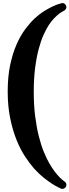

<svg xmlns="http://www.w3.org/2000/svg" viewBox="-20 -973 449 1241"><path d="M409.2 -926.8Q409.2 -919.4 404.3 -912.8Q399.4 -906.2 392.1 -902.8Q378.4 -896.5 362.3 -884.3Q348.6 -874 331.3 -856.4Q314 -838.9 295.9 -812Q279.3 -786.6 262 -748.5Q244.6 -710.4 230.5 -657.7Q216.3 -605 207.3 -536.1Q198.2 -467.3 198.2 -379.9Q198.2 -291.5 207.5 -219.7Q216.8 -147.9 231.2 -91.1Q245.6 -34.2 263.2 8.5Q280.8 51.3 297.9 81.1Q316.4 113.8 334 136.5Q351.6 159.2 365.7 173.3Q381.8 189.9 397 200.2Q409.2 208 409.2 222.2Q409.2 233.4 400.6 240.7Q392.1 248 382.8 248Q380.4 248 378.4 247.6Q376.5 247.1 374 246.1Q373 245.6 357.7 238.3Q342.3 231 317.9 215.6Q293.5 200.2 262.7 175.8Q231.9 151.4 200.2 116.2Q171.4 83.5 141.1 37.4Q110.8 -8.8 86.2 -70.3Q61.5 -131.8 45.7 -209.2Q29.8 -286.6 29.8 -381.8Q29.8 -477.5 45.7 -552.5Q61.5 -627.4 86.7 -684.8Q111.8 -742.2 142.3 -783.2Q172.9 -824.2 202.1 -852.1Q234.4 -881.8 265.4 -901.1Q296.4 -920.4 320.8 -931.6Q345.2 -942.9 360.8 -947.3Q376.5 -951.7 377.9 -952.1Q379.4 -953.1 380.6 -953.1Q381.8 -953.1 382.8 -953.1Q394 -953.1 401.6 -944.8Q409.2 -936.5 409.2 -926.8Z"/></svg>

Font: Ribeye
Style: Regular
Weight: 400
Designer: Astigmatic (AOETI)
Foundry: Astigmatic (AOETI)
Version: Version 1.000